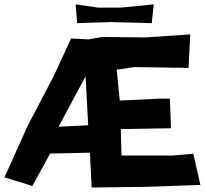

<svg xmlns="http://www.w3.org/2000/svg" viewBox="-31 -835 925 867"><path d="M310.5 -815.4 317.4 -730.5 470.7 -735.4 654.3 -730.5 663.1 -815.4 516.6 -800.8H411.1ZM355.5 -490.2 367.2 -269.5 233.4 -262.7ZM369.1 -657.2 290 -661.1 210.9 -490.2 94.7 -268.6 -10.7 -34.2 115.2 4.9 195.3 -141.6 375 -145.5 382.8 11.7 628.9 8.8 874 0 841.8 -140.6 749 -132.8H517.6L514.6 -252L741.2 -255.9L736.3 -389.6H690.4L509.8 -380.9L496.1 -520.5L577.1 -532.2L820.3 -528.3L828.1 -679.7L625 -666L430.7 -668Z"/></svg>

Font: MaokenAssortedSans-Lite
Style: Lite
Weight: 400
Version: Version 1.400